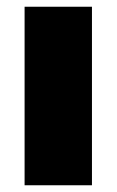

<svg xmlns="http://www.w3.org/2000/svg" viewBox="-20 -550 348 570"><path d="M253 0H53V-530H253Z"/></svg>

Font: Morrison Black
Style: Regular
Weight: 900
Designer: Pablo Impallari, Rodrigo Fuenzalida (Modified by Dan O. Williams)
Version: Version 0.03;June 6, 2019;FontCreator 11.5.0.2425 64-bit; tt